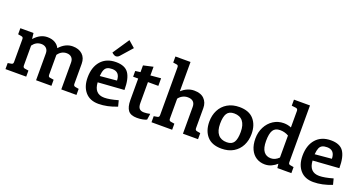

<svg xmlns="http://www.w3.org/2000/svg" viewBox="-42 -1455 4021 2140"><g transform="rotate(20 1968.5 -385.0)"><path d="M876 -72V0H696V-318Q696 -358 674 -379Q652 -400 616 -400Q553 -400 513 -343V-322V-108Q513 -94 518 -87Q523 -80 535 -79L579 -72V0H397V-318Q397 -357 374.5 -378.5Q352 -400 316 -400Q253 -400 213 -344V-108Q213 -82 235 -79L280 -72V0H34V-72L75 -79Q87 -81 92 -87.5Q97 -94 97 -108V-377Q97 -391 92 -397.5Q87 -404 75 -406L34 -413V-485H190L198 -416Q268 -495 354 -495Q406 -495 442.5 -474.5Q479 -454 497 -417Q567 -495 654 -495Q726 -495 769 -455.5Q812 -416 812 -346V-108Q812 -95 817.5 -88Q823 -81 835 -79Z M1339 -106 1357 -36Q1242 10 1138 10Q1037 10 981.5 -54Q926 -118 926 -226Q926 -350 990 -422.5Q1054 -495 1168 -495Q1274 -495 1317 -432.5Q1360 -370 1360 -235L1050 -213Q1057 -77 1177 -77Q1238 -77 1339 -106ZM1048 -287 1246 -305Q1244 -408 1153 -408Q1117 -408 1095.5 -397Q1074 -386 1063 -360.5Q1052 -335 1048 -287ZM1091 -581 1222 -776 1299 -709 1179 -573Q1162 -555 1140 -555Q1120 -555 1091 -581Z M1721 -83 1710 -11Q1693 -2 1662.5 4Q1632 10 1596 10Q1521 10 1490.5 -30Q1460 -70 1460 -152V-407H1400V-475L1460 -483V-563L1576 -589V-486L1699 -497V-407H1576V-159Q1576 -113 1594 -93.5Q1612 -74 1649 -74Q1681 -74 1721 -83Z M2318 -72V0H2139V-318Q2139 -358 2117 -379Q2095 -400 2052 -400Q2020 -400 1992 -385.5Q1964 -371 1945 -345V-108Q1945 -82 1967 -79L2011 -72V0H1766V-72L1807 -79Q1819 -81 1824 -87.5Q1829 -94 1829 -108V-673Q1829 -687 1824 -694Q1819 -701 1807 -702L1766 -708V-780H1945V-432Q2013 -495 2095 -495Q2173 -495 2214 -453.5Q2255 -412 2255 -346V-108Q2255 -95 2260.5 -88Q2266 -81 2277 -79Z M2369 -227Q2369 -303 2400 -364Q2431 -425 2490.5 -460Q2550 -495 2632 -495Q2745 -495 2802 -430Q2859 -365 2859 -258Q2859 -182 2828 -121Q2797 -60 2738 -25Q2679 10 2597 10Q2483 10 2426 -55Q2369 -120 2369 -227ZM2738 -238Q2738 -321 2703 -364.5Q2668 -408 2600 -408Q2540 -408 2515 -368.5Q2490 -329 2490 -246Q2490 -163 2525.5 -120Q2561 -77 2629 -77Q2689 -77 2713.5 -116Q2738 -155 2738 -238Z M3425 -72V0H3259L3253 -49Q3226 -24 3190 -7Q3154 10 3111 10Q3055 10 3010.5 -17.5Q2966 -45 2941 -98.5Q2916 -152 2916 -227Q2916 -301 2947.5 -362.5Q2979 -424 3034 -459.5Q3089 -495 3157 -495Q3204 -495 3246 -477V-673Q3246 -699 3223 -702L3172 -708V-780H3362V-108Q3362 -94 3367 -87.5Q3372 -81 3384 -79ZM3152 -77Q3203 -77 3246 -120V-381Q3201 -408 3144 -408Q3086 -408 3061.5 -368Q3037 -328 3037 -241Q3037 -157 3067 -117Q3097 -77 3152 -77Z M3888 -106 3906 -36Q3791 10 3687 10Q3586 10 3530.5 -54Q3475 -118 3475 -226Q3475 -350 3539 -422.5Q3603 -495 3717 -495Q3823 -495 3866 -432.5Q3909 -370 3909 -235L3599 -213Q3606 -77 3726 -77Q3787 -77 3888 -106ZM3597 -287 3795 -305Q3793 -408 3702 -408Q3666 -408 3644.5 -397Q3623 -386 3612 -360.5Q3601 -335 3597 -287Z"/></g></svg>

Font: Enriqueta SemiBold
Style: Regular
Weight: 600
Designer: Viviana Monsalve, Gustavo Ibarra
Foundry: 72Puntos
Version: Version 2.000